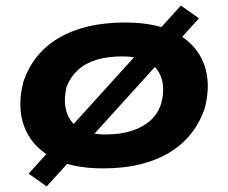

<svg xmlns="http://www.w3.org/2000/svg" viewBox="-20 -595 821 691"><path d="M350 11Q234 11 163 -30Q92 -71 66.5 -141.5Q41 -212 64 -300Q81 -351 112.5 -390.5Q144 -430 190 -457.5Q236 -485 296 -499.5Q356 -514 431 -514Q547 -514 618 -473.5Q689 -433 714.5 -363.5Q740 -294 717 -206Q700 -155 668.5 -115Q637 -75 591.5 -47Q546 -19 486 -4Q426 11 350 11ZM359 -111Q413 -111 453.5 -124Q494 -137 521 -161Q548 -185 560 -222Q580 -298 545 -345Q510 -392 421 -392Q368 -392 328 -380Q288 -368 261 -343.5Q234 -319 220 -284Q201 -206 237 -158.5Q273 -111 359 -111ZM148 76 83 30 631 -575 696 -529Z"/></svg>

Font: Nunito Sans 7pt Expanded ExtraBold
Style: Italic
Weight: 800
Width: 7
Italic angle: -9°
Designer: Vernon Adams
Foundry: Vernon Adams
Version: Version 3.101;gftools[0.9.27]